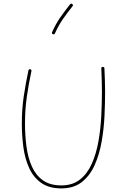

<svg xmlns="http://www.w3.org/2000/svg" viewBox="-20 -1044 699 1065"><path d="M147.9 -659.7Q156.2 -657.7 154.3 -649.4Q139.2 -579.1 128.9 -508.1Q118.7 -437 118.7 -358.4Q118.7 -291.5 127 -230Q135.3 -168.5 157 -120.1Q178.7 -71.8 218.3 -43.7Q257.8 -15.6 320.3 -15.6Q382.8 -15.6 424.1 -48.6Q465.3 -81.5 489.7 -137Q514.2 -192.4 526.1 -260.5Q538.1 -328.6 541.7 -399.9Q545.4 -471.2 545.4 -534.7Q545.4 -566.9 544.4 -599.6Q543.5 -632.3 542 -664.1Q542 -672.9 549.8 -672.9Q559.1 -672.9 559.1 -665Q560.5 -633.3 561.8 -600.6Q563 -567.9 563 -534.7Q563 -473.1 559.6 -400.9Q556.2 -328.6 543.7 -257.8Q531.2 -187 505.1 -128.4Q479 -69.8 434.1 -34.4Q389.2 1 320.3 1Q251.5 1 208.3 -29.8Q165 -60.5 141.6 -112.3Q118.2 -164.1 109.6 -228Q101.1 -292 101.1 -358.4Q101.1 -438.5 111.8 -510.5Q122.6 -582.5 137.7 -653.3Q139.6 -661.6 147.9 -659.7ZM380.9 -1021.5Q387.7 -1015.6 382.3 -1009.3Q355 -975.1 330.3 -940.2Q305.7 -905.3 284.7 -858.9Q281.2 -851.1 273.4 -854.5Q265.6 -857.9 269 -865.7Q290.5 -913.6 315.9 -949.7Q341.3 -985.8 368.7 -1020Q374.5 -1026.9 380.9 -1021.5Z"/></svg>

Font: Mikhak Thin
Style: Regular
Weight: 100
Designer: Amin Abedi
Version: Version 3.3